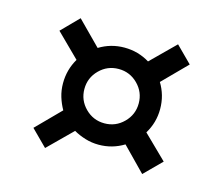

<svg xmlns="http://www.w3.org/2000/svg" viewBox="-69 -634 688 592"><g transform="rotate(15 275.0 -337.5)"><path d="M118.3 -130 67.5 -180.8 142.5 -256.7Q132.5 -274.2 126.2 -294.6Q120 -315 120 -337.5Q120 -380.8 141.7 -417.5L67.5 -490.8L120.8 -545L195 -470Q231.7 -492.5 275 -492.5Q297.5 -492.5 317.9 -486.7Q338.3 -480.8 355.8 -470L431.7 -545L482.5 -494.2L407.5 -418.3Q418.3 -400.8 424.2 -380.4Q430 -360 430 -337.5Q430 -294.2 407.5 -257.5L482.5 -184.2L428.3 -130L355 -205Q318.3 -182.5 275 -182.5Q252.5 -182.5 232.1 -188.8Q211.7 -195 194.2 -205ZM275 -250.8Q310.8 -250.8 336.2 -276.2Q361.7 -301.7 361.7 -337.5Q361.7 -373.3 336.2 -398.8Q310.8 -424.2 275 -424.2Q239.2 -424.2 213.8 -398.8Q188.3 -373.3 188.3 -337.5Q188.3 -301.7 213.8 -276.2Q239.2 -250.8 275 -250.8Z"/></g></svg>

Font: Funnel Sans Light
Style: Regular
Weight: 400
Version: Version 1.000